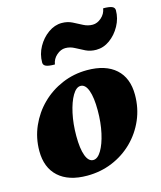

<svg xmlns="http://www.w3.org/2000/svg" viewBox="-110 -800 747 892"><g transform="rotate(-15 263.0 -354.0)"><path d="M199 12Q110 12 61.5 -32Q13 -76 13 -156Q13 -219 37.5 -274.5Q62 -330 104.5 -372Q147 -414 203.5 -438Q260 -462 324 -462Q413 -462 461.5 -418.5Q510 -375 510 -294Q510 -230 486 -174.5Q462 -119 419.5 -77Q377 -35 320.5 -11.5Q264 12 199 12ZM245 -51Q266 -51 284 -81Q302 -111 313 -160.5Q324 -210 324 -269Q324 -331 311.5 -365Q299 -399 276 -399Q255 -399 237 -368.5Q219 -338 208 -288Q197 -238 197 -179Q197 -118 209.5 -84.5Q222 -51 245 -51ZM187 -526Q158 -526 145 -531.5Q132 -537 132 -550Q132 -590 151.5 -625Q171 -660 202 -682Q233 -704 267 -704Q295 -704 317.5 -692.5Q340 -681 361 -670Q382 -659 405 -659Q427 -659 447 -676.5Q467 -694 471 -720Q500 -720 513 -714.5Q526 -709 526 -696Q526 -657 506.5 -621.5Q487 -586 456.5 -564Q426 -542 391 -542Q363 -542 340.5 -553Q318 -564 297 -575.5Q276 -587 253 -587Q231 -587 211 -569.5Q191 -552 187 -526Z"/></g></svg>

Font: Petrona Black
Style: Italic
Weight: 900
Italic angle: -9°
Designer: Ringo R. Seeber
Foundry: Ringo R. Seeber
Version: Version 2.001; ttfautohint (v1.8.3)